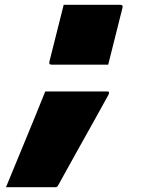

<svg xmlns="http://www.w3.org/2000/svg" viewBox="-20 -582 640 802"><path d="M432 -312H195Q184 -312 186 -323L246 -562H483Q494 -562 492 -551ZM212 200H5Q46 100 87.5 0Q129 -100 169 -200H428Q440 -200 433 -186Q409 -142 373 -77.5Q337 -13 297.5 57.5Q258 128 223 192Q219 200 212 200Z"/></svg>

Font: Recursive Mn Lnr St XBk
Style: Italic
Weight: 1000
Italic angle: -15°
Monospace: yes
Version: Version 1.079;hotconv 1.0.112;makeotfexe 2.5.65598; ttfautoh